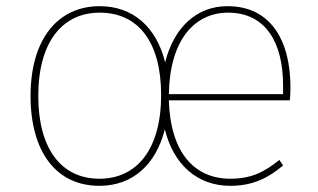

<svg xmlns="http://www.w3.org/2000/svg" viewBox="-20 -591 1031 622"><path d="M921 -307C921 -463 855 -571 717 -571C616 -571 543 -501 515 -389C487 -503 411 -571 303 -571C168 -571 79 -465 79 -280C79 -98 163 11 302 11C409 11 485 -57 514 -172C542 -58 619 11 726 11C798 11 849 -14 897 -55L885 -73C836 -33 793 -12 726 -12C612 -12 532 -94 527 -266H919C920 -278 921 -292 921 -307ZM302 -12C178 -12 104 -110 104 -280C104 -456 183 -550 303 -550C428 -550 502 -455 502 -283C502 -108 424 -12 302 -12ZM897 -286H527C530 -464 612 -550 719 -550C842 -550 897 -451 897 -315Z"/></svg>

Font: Glow Sans SC Normal Thin
Style: Regular
Weight: 100
Designer: Ryoko NISHIZUKA (kana, bopomofo & ideographs); Paul D. Hunt (Latin, Greek & Cyrillic); Sandoll Communications, Soo-young
Version: Version 0.93